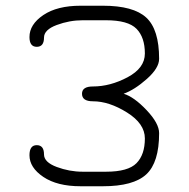

<svg xmlns="http://www.w3.org/2000/svg" viewBox="-20 -646 659 671"><path d="M350.6 -575.2H268.6Q222.7 -575.2 178.2 -558.6Q133.8 -542 133.8 -514.6Q133.8 -482.4 108.4 -482.4Q83 -482.4 83 -516.6Q83 -560.5 131.3 -593.3Q179.7 -626 261.7 -626H339.8Q446.3 -626 491.2 -584.5Q536.1 -543 536.1 -440.4Q536.1 -408.2 493.2 -370.1Q450.2 -332 412.1 -318.4Q448.2 -307.6 492.2 -261.2Q536.1 -214.8 536.1 -180.7Q536.1 -78.1 491.2 -36.6Q446.3 4.9 339.8 4.9H261.7Q179.7 4.9 131.3 -27.8Q83 -60.5 83 -103.5Q83 -138.7 108.4 -138.7Q133.8 -138.7 133.8 -106.4Q133.8 -79.1 178.2 -62.5Q222.7 -45.9 268.6 -45.9H350.6Q427.7 -45.9 457 -75.7Q486.3 -105.5 486.3 -162.1Q486.3 -213.9 423.8 -252.9Q361.3 -292 304.7 -292Q266.6 -292 266.6 -318.4Q266.6 -343.8 304.7 -343.8Q365.2 -343.8 425.8 -376Q486.3 -408.2 486.3 -459Q486.3 -515.6 457 -545.4Q427.7 -575.2 350.6 -575.2Z"/></svg>

Font: Jura
Style: Book
Weight: 400
Version: Version 2.3